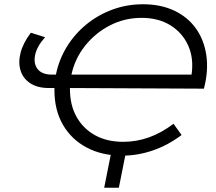

<svg xmlns="http://www.w3.org/2000/svg" viewBox="-20 -726 1017 903"><path d="M555 6Q459 6 387 -32.5Q315 -71 275.5 -140Q236 -209 236 -302Q236 -307 236 -312H210Q157 -312 123 -334Q89 -356 77 -393.5Q65 -431 76.5 -477Q88 -523 125 -572L192 -551Q153 -507 145 -466.5Q137 -426 157.5 -400.5Q178 -375 225 -375H243Q257 -445 294 -505.5Q331 -566 386 -611Q441 -656 509 -681Q577 -706 653 -706Q736 -706 799.5 -676Q863 -646 901.5 -592Q940 -538 950.5 -465.5Q961 -393 939 -309L309 -312Q309 -309 309 -307Q309 -232 340 -176.5Q371 -121 427 -90Q483 -59 560 -59Q685 -59 796 -144L834 -91Q770 -43 699 -18.5Q628 6 555 6ZM316 -375H881Q892 -452 865 -512Q838 -572 781.5 -607Q725 -642 646 -642Q566 -642 497 -606.5Q428 -571 380 -510.5Q332 -450 316 -375ZM574 -19 539 157H470L505 -19Z"/></svg>

Font: Montserrat
Style: Italic
Weight: 400
Italic angle: -11.3°
Designer: Julieta Ulanovsky
Foundry: Julieta Ulanovsky
Version: Version 9.000; ttfautohint (v1.8.4.7-5d5b)